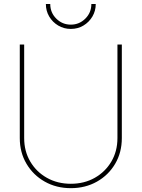

<svg xmlns="http://www.w3.org/2000/svg" viewBox="-20 -956 726 985"><path d="M343.3 9.3Q269 9.3 209.7 -24.2Q150.4 -57.6 116 -115.7Q81.5 -173.8 81.5 -247.6V-727.5H104V-247.6Q104 -180.2 135.3 -127.2Q166.5 -74.2 220.7 -43.7Q274.9 -13.2 343.3 -13.2Q412.1 -13.2 466.1 -43.7Q520 -74.2 551.3 -127.2Q582.5 -180.2 582.5 -247.6V-727.5H605V-247.6Q605 -173.8 570.8 -115.7Q536.6 -57.6 477.3 -24.2Q418 9.3 343.3 9.3ZM343.3 -807.6Q307.6 -807.6 278.6 -825Q249.5 -842.3 232.4 -871.3Q215.3 -900.4 215.3 -935.5H237.8Q237.8 -891.1 268.8 -860.4Q299.8 -829.6 343.3 -829.6Q386.7 -829.6 417.7 -860.4Q448.7 -891.1 448.7 -935.5H471.2Q471.2 -900.4 454.1 -871.3Q437 -842.3 408.2 -825Q379.4 -807.6 343.3 -807.6Z"/></svg>

Font: Inter 24pt Thin
Style: Regular
Weight: 250
Designer: Rasmus Andersson
Foundry: rsms
Version: Version 4.001;git-66647c0bb